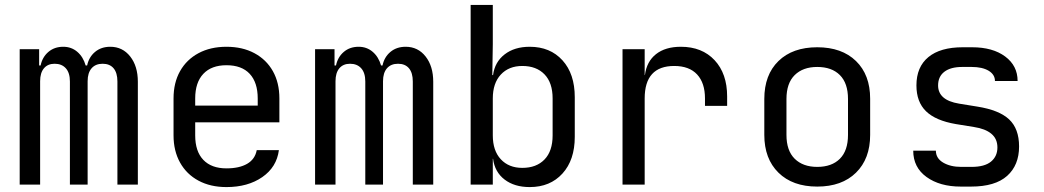

<svg xmlns="http://www.w3.org/2000/svg" viewBox="-20 -750 4240 780"><path d="M60 0V-550H139V-484H145Q152 -518 176.5 -539Q201 -560 237 -560Q270 -560 294 -539.5Q318 -519 328 -484H334Q341 -518 366 -539Q391 -560 428 -560Q478 -560 509 -520.5Q540 -481 540 -418V0H457V-419Q457 -454 441.5 -472.5Q426 -491 397 -491Q368 -491 352 -472.5Q336 -454 336 -420V0H264V-419Q264 -454 247.5 -472.5Q231 -491 202 -491Q174 -491 158.5 -472.5Q143 -454 143 -420V0Z M900 10Q835 10 786.5 -16Q738 -42 711.5 -89.5Q685 -137 685 -200V-350Q685 -414 711.5 -461Q738 -508 786.5 -534Q835 -560 900 -560Q965 -560 1013.5 -534Q1062 -508 1088.5 -461Q1115 -414 1115 -350V-253H773V-200Q773 -135 806 -100.5Q839 -66 900 -66Q952 -66 984 -84.5Q1016 -103 1023 -140H1113Q1104 -71 1045.5 -30.5Q987 10 900 10ZM773 -321H1027V-350Q1027 -415 994.5 -450Q962 -485 900 -485Q839 -485 806 -450Q773 -415 773 -350Z M1260 0V-550H1339V-484H1345Q1352 -518 1376.5 -539Q1401 -560 1437 -560Q1470 -560 1494 -539.5Q1518 -519 1528 -484H1534Q1541 -518 1566 -539Q1591 -560 1628 -560Q1678 -560 1709 -520.5Q1740 -481 1740 -418V0H1657V-419Q1657 -454 1641.5 -472.5Q1626 -491 1597 -491Q1568 -491 1552 -472.5Q1536 -454 1536 -420V0H1464V-419Q1464 -454 1447.5 -472.5Q1431 -491 1402 -491Q1374 -491 1358.5 -472.5Q1343 -454 1343 -420V0Z M2132 10Q2070 10 2030 -20.5Q1990 -51 1983 -105H1982V0H1892V-730H1982V-570L1980 -445H1983Q1990 -498 2030 -529Q2070 -560 2132 -560Q2215 -560 2265 -505Q2315 -450 2315 -355V-194Q2315 -100 2265 -45Q2215 10 2132 10ZM2102 -68Q2159 -68 2192 -102Q2225 -136 2225 -200V-350Q2225 -414 2192 -448Q2159 -482 2102 -482Q2047 -482 2014.5 -447Q1982 -412 1982 -350V-200Q1982 -138 2014.5 -103Q2047 -68 2102 -68Z M2509 0V-550H2599V-445H2600Q2607 -500 2645 -530Q2683 -560 2746 -560Q2832 -560 2883 -505.5Q2934 -451 2934 -358V-320H2844V-350Q2844 -413 2812 -447.5Q2780 -482 2719 -482Q2599 -482 2599 -350V0Z M3300 8Q3200 8 3142.5 -48.5Q3085 -105 3085 -202V-348Q3085 -446 3142.5 -502Q3200 -558 3300 -558Q3400 -558 3457.5 -502Q3515 -446 3515 -349V-202Q3515 -105 3457.5 -48.5Q3400 8 3300 8ZM3300 -72Q3359 -72 3392 -105Q3425 -138 3425 -202V-348Q3425 -412 3392 -445Q3359 -478 3300 -478Q3242 -478 3208.5 -445Q3175 -412 3175 -348V-202Q3175 -138 3208.5 -105Q3242 -72 3300 -72Z M3883 8Q3798 8 3744 -31Q3690 -70 3690 -138H3782Q3782 -107 3811.5 -89.5Q3841 -72 3885 -72H3927Q3980 -72 4006 -93.5Q4032 -115 4032 -151Q4032 -186 4007.5 -206.5Q3983 -227 3937 -234L3863 -246Q3781 -260 3742 -298Q3703 -336 3703 -403Q3703 -478 3751.5 -518Q3800 -558 3891 -558H3929Q4013 -558 4063.5 -520.5Q4114 -483 4114 -421H4022Q4022 -447 3996.5 -462.5Q3971 -478 3927 -478H3889Q3842 -478 3816.5 -458.5Q3791 -439 3791 -403Q3791 -343 3876 -329L3950 -317Q4039 -303 4079.5 -265Q4120 -227 4120 -155Q4120 -79 4071.5 -35.5Q4023 8 3925 8Z"/></svg>

Font: JetBrainsMono NF
Style: Regular
Weight: 400
Designer: Philipp Nurullin, Konstantin Bulenkov
Foundry: JetBrains
Version: Version 2.251; ttfautohint (v1.8.3);Nerd Fonts 2.2.2